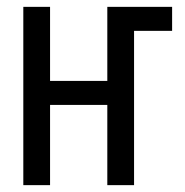

<svg xmlns="http://www.w3.org/2000/svg" viewBox="-20 -540 540 560"><path d="M48 0V-520H126V-304H293V-520H482V-450H371V0H293V-234H126V0Z"/></svg>

Font: Iosevka NFM
Style: Regular
Weight: 400
Monospace: yes
Designer: Belleve Invis
Foundry: Belleve Invis
Version: Version 29.0.4; ttfautohint (v1.8.4);Nerd Fonts 3.3.0